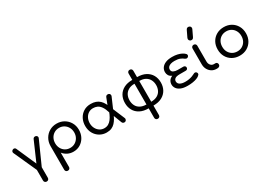

<svg xmlns="http://www.w3.org/2000/svg" viewBox="2 -1931 4488 3242"><g transform="rotate(-30 2246.0 -309.5)"><path d="M266 -1Q235 -1 222 -31L16 -486Q10 -502 15.5 -517Q21 -532 39 -541Q55 -549 71.5 -544Q88 -539 95 -522L288 -84H242L433 -522Q441 -538 458 -543.5Q475 -549 493 -541Q509 -534 515 -518Q521 -502 513 -487L309 -31Q295 -1 266 -1ZM265 214Q245 214 231.5 201Q218 188 218 167V-63Q218 -84 231.5 -97Q245 -110 265 -110Q286 -110 299 -97Q312 -84 312 -63V167Q312 188 299 201Q286 214 265 214Z M666 234Q645 234 632 221Q619 208 619 187V-274Q620 -353 656.5 -416Q693 -479 755 -515Q817 -551 894 -551Q974 -551 1036.5 -514.5Q1099 -478 1135.5 -415.5Q1172 -353 1172 -273Q1172 -194 1137.5 -131Q1103 -68 1044 -32Q985 4 911 4Q849 4 798 -21.5Q747 -47 713 -91V187Q713 208 700 221Q687 234 666 234ZM895 -79Q948 -79 990 -104.5Q1032 -130 1056.5 -174Q1081 -218 1081 -273Q1081 -329 1056.5 -373Q1032 -417 990 -442.5Q948 -468 895 -468Q842 -468 800 -442.5Q758 -417 734 -373Q710 -329 710 -273Q710 -218 734 -173.5Q758 -129 800 -104Q842 -79 895 -79Z M1558 4Q1486 4 1426 -31Q1366 -66 1330.5 -128.5Q1295 -191 1295 -273Q1295 -350 1327.5 -413Q1360 -476 1419.5 -513.5Q1479 -551 1560 -551Q1669 -551 1733 -489.5Q1797 -428 1826 -312L1764 -266Q1738 -350 1706.5 -393.5Q1675 -437 1638 -453Q1601 -469 1558 -469Q1506 -469 1467 -442.5Q1428 -416 1406.5 -371.5Q1385 -327 1385 -274Q1385 -219 1408.5 -174.5Q1432 -130 1471.5 -104.5Q1511 -79 1560 -79Q1606 -79 1640 -99Q1674 -119 1700 -153.5Q1726 -188 1746 -232Q1766 -276 1784 -323L1822 -227Q1800 -178 1776.5 -136Q1753 -94 1723.5 -62.5Q1694 -31 1654 -13.5Q1614 4 1558 4ZM1902 5Q1868 5 1856 -27L1761 -277L1827 -328L1941 -56Q1943 -53 1943.5 -48.5Q1944 -44 1944 -42Q1944 -22 1933 -9Q1922 4 1902 5ZM1815 -215 1760 -296 1847 -517Q1853 -532 1864 -540Q1875 -548 1892 -547Q1912 -547 1925 -534Q1938 -521 1936 -500Q1936 -498 1935.5 -494Q1935 -490 1933 -487Z M2466 4V-71Q2539 -72 2586 -98.5Q2633 -125 2656 -171Q2679 -217 2679 -273Q2679 -330 2656 -375.5Q2633 -421 2586 -448.5Q2539 -476 2466 -476V-551Q2565 -551 2632.5 -515Q2700 -479 2735 -416.5Q2770 -354 2770 -273Q2770 -193 2735 -130.5Q2700 -68 2633 -32Q2566 4 2466 4ZM2373 4Q2274 4 2206.5 -32Q2139 -68 2104.5 -130.5Q2070 -193 2070 -273Q2070 -354 2104.5 -416.5Q2139 -479 2206.5 -515Q2274 -551 2373 -551V-476Q2301 -476 2253.5 -448.5Q2206 -421 2183 -375.5Q2160 -330 2160 -273Q2160 -217 2183 -171Q2206 -125 2253.5 -98.5Q2301 -72 2373 -71ZM2419 234Q2399 234 2386 221Q2373 208 2373 187V-674Q2373 -695 2386 -708Q2399 -721 2419 -721Q2441 -721 2453.5 -708Q2466 -695 2466 -674V187Q2466 208 2453.5 221Q2441 234 2419 234Z M3137 4Q3055 4 3004 -18.5Q2953 -41 2930 -76Q2907 -111 2907 -149Q2907 -188 2926.5 -220.5Q2946 -253 2993 -274Q2951 -292 2933.5 -322Q2916 -352 2916 -387Q2916 -433 2941.5 -470Q2967 -507 3018 -529Q3069 -551 3148 -551Q3205 -551 3249.5 -540.5Q3294 -530 3326.5 -513.5Q3359 -497 3377 -478Q3388 -468 3391 -459.5Q3394 -451 3394 -445Q3394 -432 3382 -418.5Q3370 -405 3351 -405Q3346 -405 3337 -408Q3328 -411 3320 -417Q3292 -441 3251.5 -456.5Q3211 -472 3148 -472Q3107 -472 3075.5 -462.5Q3044 -453 3026 -433.5Q3008 -414 3008 -386Q3008 -346 3041 -329.5Q3074 -313 3119 -313H3231Q3251 -313 3262.5 -301Q3274 -289 3274 -273Q3274 -258 3264 -245.5Q3254 -233 3231 -233H3117Q3048 -233 3022 -212.5Q2996 -192 2996 -161Q2996 -119 3033.5 -97Q3071 -75 3137 -75Q3177 -75 3211 -81.5Q3245 -88 3272 -98Q3299 -108 3315 -117Q3327 -124 3334.5 -126.5Q3342 -129 3349 -129Q3369 -129 3379 -115Q3389 -101 3389 -90Q3389 -78 3384 -70Q3379 -62 3365 -51Q3348 -36 3315.5 -23.5Q3283 -11 3238 -3.5Q3193 4 3137 4Z M3699 0Q3648 0 3607.5 -25.5Q3567 -51 3543.5 -94.5Q3520 -138 3520 -194V-501Q3520 -521 3533 -534Q3546 -547 3566 -547Q3587 -547 3600 -534Q3613 -521 3613 -501V-194Q3613 -150 3637.5 -121Q3662 -92 3699 -92H3731Q3748 -92 3759.5 -79Q3771 -66 3771 -46Q3771 -26 3756 -13Q3741 0 3718 0ZM3577 -632Q3558 -632 3543.5 -644.5Q3529 -657 3529 -676Q3529 -682 3530.5 -688Q3532 -694 3535 -702L3591 -819Q3600 -838 3610.5 -845.5Q3621 -853 3638 -853Q3657 -853 3671 -840.5Q3685 -828 3685 -809Q3685 -804 3684 -798Q3683 -792 3680 -786L3622 -664Q3612 -644 3601 -638Q3590 -632 3577 -632Z M4154 4Q4074 4 4011.5 -31.5Q3949 -67 3913.5 -129.5Q3878 -192 3878 -273Q3878 -355 3913.5 -417.5Q3949 -480 4011.5 -515.5Q4074 -551 4154 -551Q4234 -551 4296 -515.5Q4358 -480 4394 -417.5Q4430 -355 4430 -273Q4430 -192 4394.5 -129.5Q4359 -67 4297 -31.5Q4235 4 4154 4ZM4154 -79Q4208 -79 4250 -104Q4292 -129 4316 -172.5Q4340 -216 4340 -273Q4340 -330 4316 -374Q4292 -418 4250 -443Q4208 -468 4154 -468Q4100 -468 4058 -443Q4016 -418 3992 -374Q3968 -330 3968 -273Q3968 -216 3992 -172.5Q4016 -129 4058 -104Q4100 -79 4154 -79Z"/></g></svg>

Font: Comfortaa SemiBold
Style: Regular
Weight: 600
Designer: Johan Aakerlund
Foundry: Johan Aakerlund
Version: Version 3.104; ttfautohint (v1.8.1.43-b0c9)